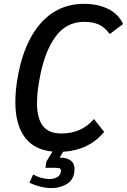

<svg xmlns="http://www.w3.org/2000/svg" viewBox="-20 -754 646 976"><path d="M129.5 175 148.5 133Q191 156 232 156Q254 156 270.2 146.8Q286.5 137.5 289.5 119Q290 117 290 113.5Q290 104 282.8 101.5Q275.5 99 256.5 99H211L215.5 68L247 16.5Q152.5 7.5 105.2 -57.5Q58 -122.5 58 -235.5Q58 -293.5 70 -361.5Q90.5 -478.5 135.8 -562Q181 -645.5 249.5 -690Q318 -734.5 407.5 -734.5Q475.5 -734.5 528 -709.5Q580.5 -684.5 606 -632L538 -581Q510 -618 479.5 -630.5Q449 -643 407.5 -643Q316 -643 260.2 -564.8Q204.5 -486.5 180.5 -350Q168 -280.5 168 -229.5Q168 -154.5 197.2 -115Q226.5 -75.5 292 -75.5Q395 -75.5 457.5 -149L509.5 -83.5Q432.5 9.5 301 17.5L283 47.5H288Q320 47.5 339.5 62Q359 76.5 359 107Q359 112 357 126Q350.5 164 317 183Q283.5 202 242 202Q214.5 202 185.2 194.8Q156 187.5 129.5 175Z"/></svg>

Font: JuliaMono MediumItalic
Style: Regular
Weight: 500
Italic angle: -9°
Monospace: yes
Designer: cormullion
Foundry: corm
Version: Version 0.049; ttfautohint (v1.8.4)